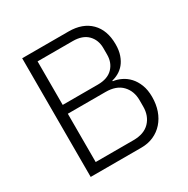

<svg xmlns="http://www.w3.org/2000/svg" viewBox="-159 -838 956 978"><g transform="rotate(-30 319.0 -349.0)"><path d="M99 -698H372Q454 -698 500.5 -651.5Q547 -605 547 -522Q547 -486 537.5 -459Q528 -432 513 -414Q498 -396 478.5 -385Q459 -374 440 -370V-366Q464 -363 488 -351.5Q512 -340 531 -319.5Q550 -299 562 -268.5Q574 -238 574 -197Q574 -154 561.5 -118Q549 -82 525.5 -55.5Q502 -29 469.5 -14.5Q437 0 397 0H99ZM159 -53H381Q444 -53 477 -87.5Q510 -122 510 -177V-214Q510 -268 477 -302.5Q444 -337 381 -337H159ZM159 -389H366Q423 -389 453 -419.5Q483 -450 483 -498V-536Q483 -584 453 -614.5Q423 -645 366 -645H159Z"/></g></svg>

Font: IBM Plex Sans KR Light
Style: Regular
Weight: 300
Designer: Mike Abbink; Paul van der Laan; Pieter van Rosmalen; Wujin Sim; Chorong Kim; Dohee Lee;
Foundry: Sandoll Inc.
Version: Version 1.001